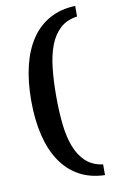

<svg xmlns="http://www.w3.org/2000/svg" viewBox="-95 -768 582 960"><g transform="rotate(-10 196.0 -287.5)"><path d="M357.9 142.1Q284.2 140.1 228.3 109.4Q172.4 78.6 134.8 22.9Q97.2 -32.7 78.1 -111.3Q59.1 -189.9 59.1 -288.1Q59.1 -385.7 78.1 -464.1Q97.2 -542.5 134.8 -597.9Q172.4 -653.3 228.3 -683.8Q284.2 -714.4 357.9 -716.8V-663.1Q305.2 -655.8 271.7 -625.2Q238.3 -594.7 219.2 -545.4Q200.2 -496.1 193.1 -430.4Q186 -364.7 186 -288.1Q186 -210.9 193.1 -145.3Q200.2 -79.6 219.2 -30.3Q238.3 19 271.7 49.8Q305.2 80.6 357.9 87.9Z"/></g></svg>

Font: Charis SIL CyrE
Style: Bold
Weight: 700
Foundry: SIL International
Version: Version 5.000